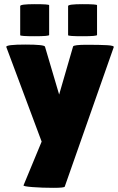

<svg xmlns="http://www.w3.org/2000/svg" viewBox="-20 -720 566 922"><path d="M10 -495Q10 -506 101.5 -506Q193 -506 196 -496L264 -266L331 -497Q335 -505 396.5 -505Q458 -505 494 -503Q530 -501 526 -493L291 176Q290 182 236.5 182Q183 182 137 178.5Q91 175 93 170L180 -40ZM216 -552Q216 -546 146.5 -546Q77 -546 77 -551V-691Q77 -700 146.5 -700Q216 -700 216 -695ZM446 -552Q446 -546 376.5 -546Q307 -546 307 -551V-691Q307 -700 376.5 -700Q446 -700 446 -695Z"/></svg>

Font: Lilita One Rus
Style: Regular
Weight: 400
Designer: Juan Montoreano
Foundry: Juan Montoreano
Version: Version 1.002